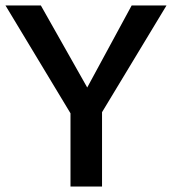

<svg xmlns="http://www.w3.org/2000/svg" viewBox="-32 -680 627 700"><path d="M-12 -660H117L286 -361L448 -660H575L340 -271V0H225V-267Z"/></svg>

Font: Quattrocento Sans
Style: Bold
Weight: 700
Designer: Pablo Impallari
Foundry: Pablo Impallari, Igino Marini, Brenda Gallo
Version: Version 2.000